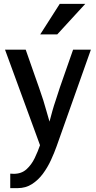

<svg xmlns="http://www.w3.org/2000/svg" viewBox="-20 -754 496 993"><path d="M113 -497Q135 -432 158.5 -367Q182 -302 204 -235Q212 -209 220 -180.5Q228 -152 236 -125Q243 -152 251 -180.5Q259 -209 268 -235Q289 -302 312.5 -367Q336 -432 358 -497H450L273 2Q261 36 243.5 74Q226 112 202 144.5Q178 177 145.5 198Q113 219 71 219H33V144Q42 145 51 145Q91 145 117 121.5Q143 98 159.5 63.5Q176 29 187 -3L6 -497ZM289 -734H421L276 -576H188Z"/></svg>

Font: Rosario SemiBold
Style: Regular
Weight: 600
Designer: Hector Gatti
Foundry: Omnibus Type
Version: Version 1.101; ttfautohint (v1.8.1.43-b0c9)